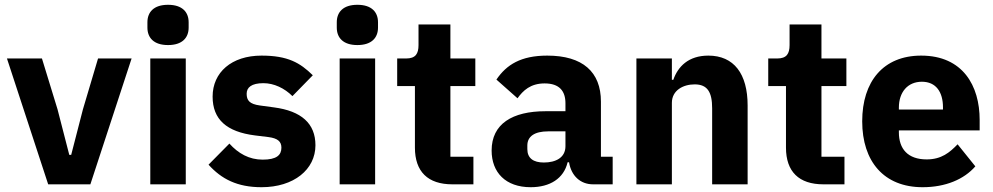

<svg xmlns="http://www.w3.org/2000/svg" viewBox="-20 -769 4143 801"><path d="M357 0 529 -525H389L326 -313L277 -123H269L220 -313L155 -525H9L181 0Z M681 -581C741 -581 767 -612 767 -654V-676C767 -718 741 -749 681 -749C621 -749 595 -718 595 -676V-654C595 -612 621 -581 681 -581ZM607 0H755V-525H607Z M1071 12C1206 12 1296 -62 1296 -163C1296 -254 1237 -306 1123 -321L1064 -329C1021 -335 1009 -350 1009 -378C1009 -404 1029 -422 1079 -422C1123 -422 1167 -401 1200 -368L1285 -455C1232 -507 1181 -537 1071 -537C946 -537 867 -467 867 -366C867 -271 925 -219 1044 -204L1101 -197C1138 -192 1154 -179 1154 -153C1154 -122 1134 -103 1076 -103C1019 -103 974 -129 937 -170L850 -82C904 -22 970 12 1071 12Z M1471 -581C1531 -581 1557 -612 1557 -654V-676C1557 -718 1531 -749 1471 -749C1411 -749 1385 -718 1385 -676V-654C1385 -612 1411 -581 1471 -581ZM1397 0H1545V-525H1397Z M1955 0V-115H1859V-410H1963V-525H1859V-667H1726V-581C1726 -545 1714 -525 1674 -525H1637V-410H1711V-153C1711 -53 1765 0 1867 0Z M2536 0V-115H2487V-345C2487 -469 2411 -537 2263 -537C2153 -537 2093 -499 2051 -437L2139 -359C2162 -391 2193 -421 2252 -421C2314 -421 2339 -389 2339 -338V-305H2256C2117 -305 2031 -252 2031 -141C2031 -50 2089 12 2194 12C2274 12 2332 -24 2348 -92H2354C2363 -36 2401 0 2454 0ZM2249 -91C2205 -91 2180 -109 2180 -147V-162C2180 -200 2210 -221 2267 -221H2339V-159C2339 -111 2298 -91 2249 -91Z M2783 0V-340C2783 -392 2830 -417 2878 -417C2932 -417 2951 -384 2951 -317V0H3099V-329C3099 -461 3042 -537 2935 -537C2852 -537 2808 -491 2789 -436H2783V-525H2635V0Z M3503 0V-115H3407V-410H3511V-525H3407V-667H3274V-581C3274 -545 3262 -525 3222 -525H3185V-410H3259V-153C3259 -53 3313 0 3415 0Z M3829 12C3925 12 4002 -21 4049 -75L3975 -167C3942 -133 3908 -104 3846 -104C3767 -104 3730 -148 3730 -217V-225H4067V-269C4067 -411 3997 -537 3823 -537C3665 -537 3577 -429 3577 -263C3577 -95 3668 12 3829 12ZM3826 -428C3885 -428 3914 -385 3914 -321V-312H3730V-320C3730 -385 3767 -428 3826 -428Z"/></svg>

Font: IBM Plex Sans Thai Looped
Style: Bold
Weight: 700
Designer: Mike Abbink, Paul van der Laan, Pieter van Rosmalen, Ben Mitchell, Mark Frömberg
Foundry: Bold Monday
Version: Version 1.1